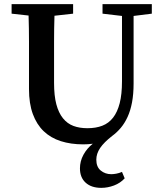

<svg xmlns="http://www.w3.org/2000/svg" viewBox="-20 -682 780 927"><path d="M713 -616 625 -605V-279Q625 -228 617.5 -188Q610 -148 596 -117.5Q582 -87 563 -64.5Q544 -42 522 -26Q482 5 463.5 32.5Q445 60 445 89Q445 124 466.5 141.5Q488 159 517 159Q528 159 541.5 156.5Q555 154 569 148L582 179Q561 202 530.5 213.5Q500 225 469 225Q421 225 393.5 200Q366 175 366 131Q366 96 383 65Q400 34 428 12Q405 15 382 15Q322 15 273.5 -0.5Q225 -16 191 -48.5Q157 -81 138.5 -131.5Q120 -182 120 -252V-356Q120 -419 120 -481.5Q120 -544 118 -607L36 -616V-662H333V-616L243 -606Q241 -543 241 -481Q241 -419 241 -356V-282Q241 -220 252 -178.5Q263 -137 284 -111Q305 -85 334.5 -74Q364 -63 402 -63Q443 -63 474 -75Q505 -87 526 -114Q547 -141 558 -184Q569 -227 569 -290V-605L475 -616V-662H713Z"/></svg>

Font: Source Serif Pro Semibold
Style: Regular
Weight: 600
Designer: Frank Grießhammer
Foundry: Adobe Systems Incorporated
Version: Version 1.014;PS Version 1.0;hotconv 1.0.73;makeotf.lib2.5.5